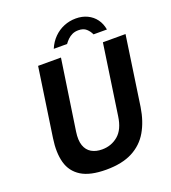

<svg xmlns="http://www.w3.org/2000/svg" viewBox="-162 -1035 1038 1164"><g transform="rotate(-20 356.5 -452.5)"><path d="M323 10Q219.5 10 162.8 -25.2Q106 -60.5 88.2 -125.5Q70.5 -190.5 84 -280.5L149 -723H296.5L229 -269.5Q221 -215.5 233 -181.2Q245 -147 273.2 -130.5Q301.5 -114 341.5 -114Q401 -114 445 -151Q489 -188 500.5 -269.5L567 -723H713L647.5 -275.5Q634 -188 596.8 -123.8Q559.5 -59.5 492.5 -24.8Q425.5 10 323 10ZM273.5 -787.5Q290.5 -828 319 -856.5Q347.5 -885 384 -900Q420.5 -915 461 -915Q502.5 -915 535.2 -899.2Q568 -883.5 589 -855Q610 -826.5 616.5 -787.5H530Q520.5 -809.5 502.2 -826Q484 -842.5 451.5 -842.5Q429 -842.5 412 -834.5Q395 -826.5 382 -813.8Q369 -801 359.5 -787.5Z"/></g></svg>

Font: Public Sans Thin
Style: Bold Italic
Weight: 700
Italic angle: -8°
Version: Version 2.001